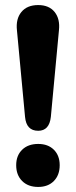

<svg xmlns="http://www.w3.org/2000/svg" viewBox="-20 -734 300 759"><path d="M131 -217Q84 -217 79 -272L47 -614Q42 -659 64.5 -686.5Q87 -714 131 -714Q174 -714 196 -686.5Q218 -659 213 -614L181 -272Q175 -217 131 -217ZM131 5Q91 5 67.5 -18.5Q44 -42 44 -81Q44 -119 67.5 -142Q91 -165 131 -165Q170 -165 193 -142Q216 -119 216 -81Q216 -42 193 -18.5Q170 5 131 5Z"/></svg>

Font: Nunito ExtraBold
Style: Regular
Weight: 800
Designer: Vernon Adams
Foundry: Vernon Adams
Version: Version 3.602